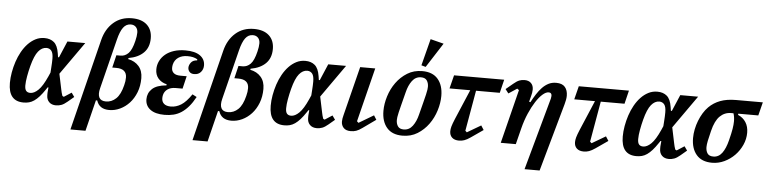

<svg xmlns="http://www.w3.org/2000/svg" viewBox="-53 -1095 6352 1587"><g transform="rotate(5 3122.5 -301.5)"><path d="M432 -251 459 -122Q461 -110 465 -95.5Q469 -81 473 -70L485 -64L547 -104L571 -70L520 -27Q493 -4 471.5 4Q450 12 426 12Q390 12 369 -9Q348 -30 348 -65Q348 -75 348 -85Q348 -95 350 -108L352 -130H345L333 -112Q309 -76 287.5 -52Q266 -28 245 -13.5Q224 1 202.5 6.5Q181 12 157 12Q31 12 31 -140Q31 -182 39 -227.5Q47 -273 61.5 -317Q76 -361 98 -400.5Q120 -440 148 -469.5Q176 -499 210 -516.5Q244 -534 284 -534Q333 -534 363.5 -508Q394 -482 404 -418L409 -386H417L475 -522H623ZM206 -72Q238 -72 272.5 -105.5Q307 -139 344 -222L358 -254L361 -298Q364 -337 364 -369Q364 -416 348.5 -435Q333 -454 307 -454Q270 -454 240 -417.5Q210 -381 187 -293Q176 -251 168 -206.5Q160 -162 160 -130Q160 -99 171.5 -85.5Q183 -72 206 -72Z M888 -444H923Q960 -444 988 -472.5Q1016 -501 1034 -576Q1044 -617 1044 -645Q1044 -674 1028 -691Q1012 -708 985 -708Q947 -708 922.5 -675Q898 -642 881 -573L778 -161Q765 -110 779 -83Q793 -56 835 -56Q882 -56 918.5 -90.5Q955 -125 974 -203Q979 -222 981 -237Q983 -252 983 -268Q983 -303 961.5 -321.5Q940 -340 896 -340H863ZM752 -559Q775 -651 837 -705.5Q899 -760 990 -760Q1071 -760 1115 -719.5Q1159 -679 1159 -608Q1159 -533 1114.5 -488.5Q1070 -444 990 -430L988 -421Q1044 -410 1077 -372Q1110 -334 1110 -273Q1110 -208 1089.5 -155.5Q1069 -103 1035 -66Q1001 -29 957.5 -8.5Q914 12 868 12Q785 12 763 -58H752L688 200H563Z M1401 -217Q1358 -217 1332.5 -198.5Q1307 -180 1300 -150Q1297 -136 1297 -124Q1297 -94 1316.5 -77.5Q1336 -61 1373 -61Q1417 -61 1458 -86.5Q1499 -112 1543 -177L1579 -158Q1553 -110 1525 -77.5Q1497 -45 1466.5 -25Q1436 -5 1401.5 3.5Q1367 12 1327 12Q1250 12 1208.5 -19Q1167 -50 1167 -104Q1167 -155 1204 -190Q1241 -225 1322 -232L1323 -241Q1278 -252 1252.5 -282Q1227 -312 1227 -357Q1227 -394 1243 -426.5Q1259 -459 1288 -483Q1317 -507 1359 -520.5Q1401 -534 1453 -534Q1534 -534 1575.5 -504Q1617 -474 1617 -423Q1617 -391 1597 -368Q1577 -345 1542 -345Q1516 -345 1503 -359.5Q1490 -374 1490 -394Q1490 -415 1506 -436.5Q1522 -458 1557 -460V-469Q1540 -479 1520.5 -483.5Q1501 -488 1475 -488Q1429 -488 1398.5 -467Q1368 -446 1359 -408Q1356 -394 1356 -380Q1356 -353 1374.5 -337.5Q1393 -322 1430 -322H1482L1457 -217Z M1901 -444H1936Q1973 -444 2001 -472.5Q2029 -501 2047 -576Q2057 -617 2057 -645Q2057 -674 2041 -691Q2025 -708 1998 -708Q1960 -708 1935.5 -675Q1911 -642 1894 -573L1791 -161Q1778 -110 1792 -83Q1806 -56 1848 -56Q1895 -56 1931.5 -90.5Q1968 -125 1987 -203Q1992 -222 1994 -237Q1996 -252 1996 -268Q1996 -303 1974.5 -321.5Q1953 -340 1909 -340H1876ZM1765 -559Q1788 -651 1850 -705.5Q1912 -760 2003 -760Q2084 -760 2128 -719.5Q2172 -679 2172 -608Q2172 -533 2127.5 -488.5Q2083 -444 2003 -430L2001 -421Q2057 -410 2090 -372Q2123 -334 2123 -273Q2123 -208 2102.5 -155.5Q2082 -103 2048 -66Q2014 -29 1970.5 -8.5Q1927 12 1881 12Q1798 12 1776 -58H1765L1701 200H1576Z M2596 -251 2623 -122Q2625 -110 2629 -95.5Q2633 -81 2637 -70L2649 -64L2711 -104L2735 -70L2684 -27Q2657 -4 2635.5 4Q2614 12 2590 12Q2554 12 2533 -9Q2512 -30 2512 -65Q2512 -75 2512 -85Q2512 -95 2514 -108L2516 -130H2509L2497 -112Q2473 -76 2451.5 -52Q2430 -28 2409 -13.5Q2388 1 2366.5 6.5Q2345 12 2321 12Q2195 12 2195 -140Q2195 -182 2203 -227.5Q2211 -273 2225.5 -317Q2240 -361 2262 -400.5Q2284 -440 2312 -469.5Q2340 -499 2374 -516.5Q2408 -534 2448 -534Q2497 -534 2527.5 -508Q2558 -482 2568 -418L2573 -386H2581L2639 -522H2787ZM2370 -72Q2402 -72 2436.5 -105.5Q2471 -139 2508 -222L2522 -254L2525 -298Q2528 -337 2528 -369Q2528 -416 2512.5 -435Q2497 -454 2471 -454Q2434 -454 2404 -417.5Q2374 -381 2351 -293Q2340 -251 2332 -206.5Q2324 -162 2324 -130Q2324 -99 2335.5 -85.5Q2347 -72 2370 -72Z M3075 -100 2967 -23Q2938 -2 2917 5Q2896 12 2872 12Q2832 12 2812.5 -9Q2793 -30 2793 -61Q2793 -73 2795.5 -87.5Q2798 -102 2802 -116L2904 -522H3029L2917 -74L2930 -62L3053 -135Z M3307 -40Q3352 -40 3380.5 -78Q3409 -116 3423 -174Q3439 -237 3449.5 -277.5Q3460 -318 3466 -344Q3472 -370 3474 -384.5Q3476 -399 3476 -409Q3476 -440 3461.5 -461Q3447 -482 3413 -482Q3368 -482 3339.5 -444Q3311 -406 3297 -348Q3281 -285 3270.5 -244.5Q3260 -204 3254 -178Q3248 -152 3246 -137.5Q3244 -123 3244 -113Q3244 -82 3258.5 -61Q3273 -40 3307 -40ZM3301 12Q3215 12 3171 -39.5Q3127 -91 3127 -179Q3127 -237 3146.5 -300Q3166 -363 3203.5 -415Q3241 -467 3295 -500.5Q3349 -534 3419 -534Q3505 -534 3549 -482.5Q3593 -431 3593 -343Q3593 -285 3573.5 -222Q3554 -159 3516.5 -107Q3479 -55 3425 -21.5Q3371 12 3301 12ZM3464 -803 3574 -775 3443 -571 3407 -581Z M3683 -522H4099L4072 -411H3875L3816 -74L3829 -62L3943 -129L3966 -93L3865 -23Q3836 -3 3814.5 4.5Q3793 12 3771 12Q3733 12 3712.5 -7Q3692 -26 3692 -59Q3692 -77 3698 -99Q3704 -121 3722 -164L3827 -411H3655Z M4228 -447 4213 -458 4143 -412 4117 -446 4176 -495Q4203 -518 4223.5 -526Q4244 -534 4267 -534Q4302 -534 4321.5 -514.5Q4341 -495 4341 -462Q4341 -449 4338.5 -434Q4336 -419 4332 -405L4320 -359L4331 -356Q4350 -392 4370.5 -424Q4391 -456 4414.5 -480.5Q4438 -505 4466 -519.5Q4494 -534 4530 -534Q4580 -534 4603 -507Q4626 -480 4626 -435Q4626 -418 4622.5 -400.5Q4619 -383 4614 -364L4456 200H4331L4497 -401Q4500 -414 4500 -423Q4500 -450 4475 -450Q4452 -450 4424.5 -426Q4397 -402 4369.5 -359.5Q4342 -317 4317 -259.5Q4292 -202 4275 -135L4241 0H4116Z M4718 -522H5134L5107 -411H4910L4851 -74L4864 -62L4978 -129L5001 -93L4900 -23Q4871 -3 4849.5 4.5Q4828 12 4806 12Q4768 12 4747.5 -7Q4727 -26 4727 -59Q4727 -77 4733 -99Q4739 -121 4757 -164L4862 -411H4690Z M5517 -251 5544 -122Q5546 -110 5550 -95.5Q5554 -81 5558 -70L5570 -64L5632 -104L5656 -70L5605 -27Q5578 -4 5556.5 4Q5535 12 5511 12Q5475 12 5454 -9Q5433 -30 5433 -65Q5433 -75 5433 -85Q5433 -95 5435 -108L5437 -130H5430L5418 -112Q5394 -76 5372.5 -52Q5351 -28 5330 -13.5Q5309 1 5287.5 6.5Q5266 12 5242 12Q5116 12 5116 -140Q5116 -182 5124 -227.5Q5132 -273 5146.5 -317Q5161 -361 5183 -400.5Q5205 -440 5233 -469.5Q5261 -499 5295 -516.5Q5329 -534 5369 -534Q5418 -534 5448.5 -508Q5479 -482 5489 -418L5494 -386H5502L5560 -522H5708ZM5291 -72Q5323 -72 5357.5 -105.5Q5392 -139 5429 -222L5443 -254L5446 -298Q5449 -337 5449 -369Q5449 -416 5433.5 -435Q5418 -454 5392 -454Q5355 -454 5325 -417.5Q5295 -381 5272 -293Q5261 -251 5253 -206.5Q5245 -162 5245 -130Q5245 -99 5256.5 -85.5Q5268 -72 5291 -72Z M6051 -411 6050 -401Q6092 -383 6115 -347Q6138 -311 6138 -260Q6138 -208 6116 -159Q6094 -110 6057 -72Q6020 -34 5971.5 -11Q5923 12 5870 12Q5784 12 5740 -39.5Q5696 -91 5696 -178Q5696 -214 5703.5 -251Q5711 -288 5724.5 -322.5Q5738 -357 5756.5 -387.5Q5775 -418 5798 -441Q5838 -481 5892.5 -501.5Q5947 -522 6022 -522H6245L6217 -411ZM5876 -40Q5920 -40 5948.5 -78.5Q5977 -117 5994 -186Q6009 -245 6015 -281.5Q6021 -318 6021 -345Q6021 -363 6018.5 -380Q6016 -397 6011 -411H5992Q5938 -411 5899 -373Q5860 -335 5839 -249Q5826 -198 5819.5 -165.5Q5813 -133 5813 -113Q5813 -82 5827 -61Q5841 -40 5876 -40Z"/></g></svg>

Font: IBM Plex Serif SmBld
Style: Italic
Weight: 600
Italic angle: -14°
Designer: Mike Abbink, Paul van der Laan, Pieter van Rosmalen
Foundry: Bold Monday
Version: Version 3.001